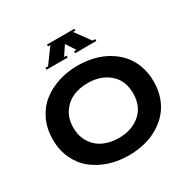

<svg xmlns="http://www.w3.org/2000/svg" viewBox="-205 -1134 1319 1335"><g transform="rotate(-30 455.0 -466.5)"><path d="M424.8 -808.1V-793H254.9V-808.1H275.9L363.8 -928.2H345.2V-942.9H564.9V-928.2H545.9L633.8 -808.1H654.8V-793H484.9V-808.1H504.9L455.1 -883.8L404.8 -808.1ZM455.1 -710Q521 -710 581.3 -695.3Q641.6 -680.7 692.4 -650.6Q743.2 -620.6 780.5 -578.1Q817.9 -535.6 838.9 -477.1Q859.9 -418.5 859.9 -350.1Q859.9 -281.7 838.9 -223.1Q817.9 -164.6 780.5 -122.1Q743.2 -79.6 692.4 -49.6Q641.6 -19.5 581.3 -4.9Q521 9.8 455.1 9.8Q372.1 9.8 299.1 -13.9Q226.1 -37.6 170.4 -82Q114.7 -126.5 82.3 -195.6Q49.8 -264.6 49.8 -350.1Q49.8 -435.5 82.3 -504.6Q114.7 -573.7 170.4 -618.2Q226.1 -662.6 299.1 -686.3Q372.1 -710 455.1 -710ZM455.1 -129.9Q559.1 -129.9 627 -188Q694.8 -246.1 694.8 -350.1Q694.8 -454.1 627 -512Q559.1 -569.8 455.1 -569.8Q387.2 -569.8 333.7 -545.4Q280.3 -521 247.6 -470.5Q214.8 -419.9 214.8 -350.1Q214.8 -280.3 247.6 -229.5Q280.3 -178.7 334 -154.3Q387.7 -129.9 455.1 -129.9Z"/></g></svg>

Font: Copperplate CC
Style: Bold
Weight: 700
Designer: indestructible type*
Foundry: Cowboy Collective
Version: Version 1.000